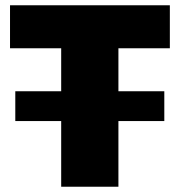

<svg xmlns="http://www.w3.org/2000/svg" viewBox="-20 -708 682 728"><path d="M38 -249V-362H603V-249ZM212 0V-525H18V-688H624V-525H429V0Z"/></svg>

Font: Saira SemiExpanded ExtraBold
Style: Regular
Weight: 800
Width: 6
Designer: Hector Gatti with collaboration of the Omnibus-Type team
Foundry: Omnibus-Type
Version: Version 1.101